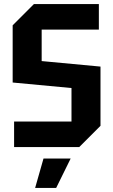

<svg xmlns="http://www.w3.org/2000/svg" viewBox="-20 -720 554 940"><path d="M49 0V-125H330V-289L42 -316V-596L146 -700H464V-575H184V-421L472 -394V-104L368 0ZM152 200 193 56H326L255 200Z"/></svg>

Font: Tektur SemiCondensed SemiBold
Style: Regular
Weight: 600
Width: 4
Designer: Adam Jagosz
Foundry: Adam Jagosz
Version: Version 1.005;gftools[0.9.30]